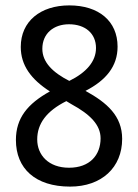

<svg xmlns="http://www.w3.org/2000/svg" viewBox="-20 -681 512 712"><path d="M237 -661C130 -661 57 -602 57 -507C57 -439 95 -387 165 -342C82 -296 39 -243 39 -162C39 -56 111 11 240 11C357 11 433 -60 433 -166C433 -251 377 -300 297 -344C373 -383 416 -435 416 -508C416 -603 346 -661 237 -661ZM236 -591C296 -591 336 -557 336 -503C336 -453 300 -412 237 -381C176 -412 137 -450 137 -500C137 -557 179 -591 236 -591ZM118 -164C118 -222 152 -269 226 -306L246 -294C314 -257 353 -218 353 -168C353 -106 313 -59 236 -59C160 -59 118 -106 118 -164Z"/></svg>

Font: Noto Sans Telugu Condensed
Style: Regular
Weight: 400
Width: 3
Designer: Jelle Bosma - Monotype Design Team
Foundry: Monotype Imaging Inc.
Version: Version 2.005